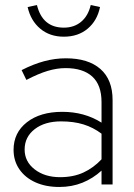

<svg xmlns="http://www.w3.org/2000/svg" viewBox="-20 -734 534 764"><path d="M216 10Q162 10 121 -8.5Q80 -27 57 -60.5Q34 -94 34 -138Q34 -206 87 -247.5Q140 -289 228 -289Q316 -289 384 -246V-328Q384 -396 347 -429.5Q310 -463 241 -463Q207 -463 170 -452Q133 -441 85 -416L66 -455Q113 -479 156 -490.5Q199 -502 242 -502Q331 -502 379.5 -459.5Q428 -417 428 -336V0H384V-55Q350 -24 308 -7Q266 10 216 10ZM78 -139Q78 -91 118 -60Q158 -29 219 -29Q272 -29 312 -47.5Q352 -66 384 -100V-202Q351 -227 312 -239Q273 -251 223 -251Q158 -251 118 -220Q78 -189 78 -139ZM234 -588Q178 -588 140 -620Q102 -652 90 -706L127 -714Q149 -624 234 -624Q275 -624 303 -647.5Q331 -671 341 -714L378 -706Q367 -652 329 -620Q291 -588 234 -588Z"/></svg>

Font: Red Hat Display
Style: Regular
Weight: 300
Designer: Pentagram, MCKL
Foundry: Pentagram, MCKL
Version: Version 1.023